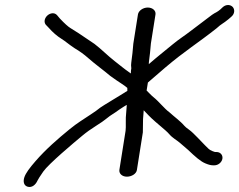

<svg xmlns="http://www.w3.org/2000/svg" viewBox="-20 -699 952 764"><path d="M455.1 -23.5C452.8 -9.1 465 4 485 4C503.9 4 522.4 -7.5 524.7 -22.4L548.4 -172.2L549.2 -225.7C549.3 -231.1 549.7 -236.1 550.4 -240.7L550.5 -241.2L551.8 -260.2C564.8 -246.5 578.7 -231.5 597.9 -214.9L637.6 -180.8C644.3 -175 649.7 -169.6 653.9 -164.7C666.3 -150.1 683 -141.6 695 -131.3L728.7 -102.3C757.8 -74.5 778.3 -56.6 797.4 -48.8C809 -44 818.3 -41.2 827.3 -41.2H833.3C848.4 -41.2 862.7 -53.2 865 -67.6C867.3 -82.1 856.7 -94.1 841.7 -94.1H836C835.9 -94.1 830.9 -95.4 824.5 -98C810.4 -103.8 808.2 -109.2 795.1 -121.5C784.8 -131.2 750 -170.6 732.8 -182.5C722.9 -189.3 716.3 -195.1 713.2 -198.9C698.7 -216.2 671.5 -236.1 654.4 -251.9L653.9 -252.3L653.4 -252.7C634.1 -266.7 612.2 -295.3 590.8 -312.3C581 -320.1 573.1 -329.5 563.4 -338.8L568.5 -370.6C577.4 -378.7 600.8 -398.9 637.7 -430.3C715.2 -496.2 768.7 -528.4 841.5 -586.2C862.4 -605.5 866.9 -604 889.3 -622.7L900.8 -632.7C915.1 -645 914.1 -661.8 906.5 -670.7C898.9 -679.6 882.6 -683.5 867.8 -671.7L867.3 -671.3L856.4 -661.1C851.6 -657 845.8 -652.9 841 -650.3C830.6 -645.4 818.3 -636.6 801.4 -623.2C771.7 -599.7 764.4 -596.1 737.3 -574.7C715.1 -557.3 691.8 -543.1 666.4 -521.9C632.1 -493.2 606.8 -474.1 572.1 -443.7L572.5 -452.2L577 -489L580.4 -525.8L598.7 -641.5C601.1 -656.5 587.2 -669 568.1 -669C549.1 -669 531.3 -656.5 528.9 -641.5L510.5 -525.2L507.1 -488L502.4 -450.3C501.3 -443 501.2 -436.8 502.5 -427L501.1 -417.9L500.7 -406.6C498.6 -408.2 495.8 -410.2 493.5 -411.8C471.5 -427 462.4 -435.7 435.5 -456.4C409 -476.9 383 -503.8 356.1 -524.2C303.9 -560 272.7 -580.2 260 -587.5C251.5 -592.5 236.6 -605.7 218.1 -625.5L207.3 -638.3C196.9 -650.7 179.5 -646.9 169.3 -638C159 -629.3 152.5 -613 162.2 -600.5L162.6 -600.2L173.9 -588.4C189.7 -570.5 206.9 -555.5 224.8 -544.4C243.4 -532.8 248.5 -526 277.4 -506.8C297 -495.3 314.9 -482.3 331.2 -467.8C357.2 -444.6 396.9 -415.8 418.7 -397L419.1 -396.6L443.6 -379.4C453.7 -372.3 477.2 -358 486.6 -349.2C486.4 -347.3 486.4 -341.7 486.8 -337.5C473.2 -328.1 444.3 -311.8 430.1 -302.6C407.7 -288.1 384.6 -276.7 361.7 -257.6L341.1 -243.6C315.5 -226.3 288 -210.3 257.2 -185C210.1 -146.5 162.3 -105 121.3 -57.8C97.3 -30.3 82.2 -9.8 76.8 6.7C71.6 22.6 73.9 39.8 90.8 44.2C108 48.7 122.3 35.2 129.1 19.8C131.1 15.3 139.1 2.3 152.1 -16.3C173 -46.5 273.5 -130.9 306.7 -158.4C323.6 -172.5 342 -185.7 361.9 -198.1C380.2 -209.5 394.3 -219.3 404.7 -227.9C421.8 -242.3 432.5 -246.2 453.9 -262.4C459.6 -266.8 484.7 -282.3 484.6 -281.5L484.5 -281.1L482.1 -250.1C478.9 -227.9 482 -193.1 479.7 -178.5Z"/></svg>

Font: MewTooHand
Style: BdWideIta
Weight: 400
Designer: Mew Too, Robert Jablonski
Version: Version 0.77